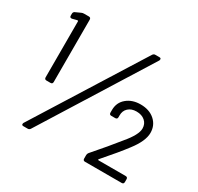

<svg xmlns="http://www.w3.org/2000/svg" viewBox="-150 -876 1083 1052"><g transform="rotate(30 391.5 -350.0)"><path d="M47.9 -682.1 80.1 -696.8Q86.9 -700.2 96.2 -700.2H126Q139.2 -700.2 139.2 -687V-293Q139.2 -279.8 126 -279.8H101.1Q87.9 -279.8 87.9 -293V-646Q87.9 -648.4 85.9 -649.9Q84 -651.4 82 -650.9L51.8 -643.1H47.9Q38.1 -643.1 38.1 -654.8V-667Q38.1 -677.7 47.9 -682.1ZM144 0H116.2Q106 0 106 -7.8Q106 -12.2 107.9 -16.1L530.8 -690.9Q537.1 -700.2 545.9 -700.2H573.2Q583 -700.2 583 -691.9Q583 -688 581.1 -684.1L159.2 -8.8Q153.3 0 144 0ZM737.8 0H505.9Q493.2 0 493.2 -13.2V-35.2Q493.2 -43.5 499 -50.8Q577.1 -140.1 630.9 -208Q688 -275.4 688 -314.9Q688 -344.2 667.5 -362.1Q647 -379.9 613.8 -379.9Q581.5 -379.9 562 -361.8Q542.5 -343.8 543 -314V-303.2Q543 -290 529.8 -290H504.9Q492.2 -290 492.2 -303.2V-320.8Q492.7 -367.7 527.1 -396.2Q561.5 -424.8 613.8 -424.8Q669.4 -424.8 703.6 -394.3Q737.8 -363.8 737.8 -315.9Q737.8 -264.6 684.1 -194.8Q643.1 -140.1 564 -49.8Q562 -47.9 563 -45.9Q564 -43.9 566.9 -43.9H737.8Q751 -43.9 751 -30.8V-13.2Q751 0 737.8 0Z"/></g></svg>

Font: Barlow
Style: Regular
Weight: 400
Designer: Jeremy Tribby
Foundry: Jeremy Tribby
Version: Version 1.101